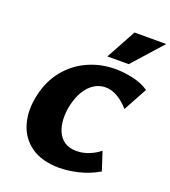

<svg xmlns="http://www.w3.org/2000/svg" viewBox="-165 -1047 1052 1185"><g transform="rotate(20 360.5 -455.0)"><path d="M362 17Q247 17 176 -33Q105 -83 80.5 -168.5Q56 -254 80 -359Q103 -459 161 -529.5Q219 -600 302 -637.5Q385 -675 482 -675Q538 -675 597.5 -661.5Q657 -648 701 -618L616 -462Q578 -505 539.5 -526.5Q501 -548 462 -548Q421 -548 386.5 -525.5Q352 -503 328 -462.5Q304 -422 291 -365Q281 -319 283 -274.5Q285 -230 300.5 -194.5Q316 -159 346.5 -138Q377 -117 425 -117Q469 -117 509.5 -134Q550 -151 577 -174L617 -52Q553 -15 485.5 1Q418 17 362 17ZM406 -731 513 -927H721L546 -731Z"/></g></svg>

Font: Ysabeau Black
Style: Italic
Weight: 900
Italic angle: -12°
Version: Version 2.000;gftools[0.9.27.dev2+g8671c4b]